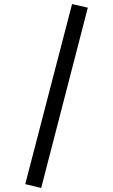

<svg xmlns="http://www.w3.org/2000/svg" viewBox="-20 -827 560 951"><path d="M415 -789 184 104 105 85 337 -807Z"/></svg>

Font: Fira GO
Style: Regular
Weight: 400
Designer: Carrois Corporate
Foundry: Carrois Corporate GbR
Version: Version 0.300